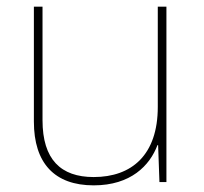

<svg xmlns="http://www.w3.org/2000/svg" viewBox="-20 -548 613 578"><path d="M481 -528H455V-226C455 -82 377 -15 262 -15C163 -15 108 -68 108 -186V-528H82V-182C82 -57 144 10 262 10C374 10 431 -50 454 -111H456L460 0H481Z"/></svg>

Font: Noto Sans Arabic UI Th
Style: Regular
Weight: 100
Designer: Monotype Design Team, Nadine Chahine and Nizar Qandah
Foundry: Monotype Imaging Inc.
Version: Version 2.010